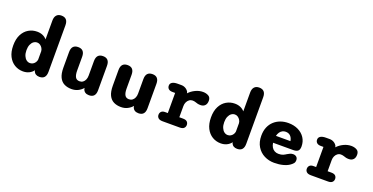

<svg xmlns="http://www.w3.org/2000/svg" viewBox="-27 -1505 4387 2259"><g transform="rotate(20 2166.5 -376.0)"><path d="M462.5 5Q408.5 5 390 -40L389 -51.5Q367.5 -22 334 -5.8Q300.5 10.5 258.5 10.5Q201 10.5 153 -18.2Q105 -47 76.5 -102.5Q48 -158 48 -239Q48 -320 76.5 -375Q105 -430 153 -458.2Q201 -486.5 258.5 -486.5Q297.5 -486.5 328.8 -473Q360 -459.5 381 -434.5V-670Q381 -714.5 402 -738.2Q423 -762 462.5 -762Q544.5 -762 544.5 -670V-87.5Q544.5 5 462.5 5ZM381 -181V-286Q379.5 -306.5 368.8 -324.5Q358 -342.5 341 -354.5Q324 -366.5 303 -366.5Q278.5 -366.5 258.2 -351.8Q238 -337 225.8 -308.5Q213.5 -280 213.5 -239Q213.5 -198.5 225.8 -169.5Q238 -140.5 258.2 -125Q278.5 -109.5 303 -109.5Q323 -109.5 339.8 -119.2Q356.5 -129 367.5 -145.5Q378.5 -162 381 -181Z M774.5 -481Q856 -481 856 -389V-218.5Q856 -163.5 871.8 -135.8Q887.5 -108 924 -108Q949 -108 966.5 -121Q984 -134 993.8 -156.5Q1003.5 -179 1003.5 -207V-389Q1003.5 -481 1085.5 -481Q1167 -481 1167 -389V-83Q1167 8.5 1085.5 8.5Q1026 8.5 1010 -41.5L1008.5 -55.5Q984 -26 947.8 -7.8Q911.5 10.5 866 10.5Q815 10.5 775.8 -8.8Q736.5 -28 714.2 -73Q692 -118 692 -194.5V-389Q692 -481 774.5 -481Z M1393.5 -481Q1475 -481 1475 -389V-218.5Q1475 -163.5 1490.8 -135.8Q1506.5 -108 1543 -108Q1568 -108 1585.5 -121Q1603 -134 1612.8 -156.5Q1622.5 -179 1622.5 -207V-389Q1622.5 -481 1704.5 -481Q1786 -481 1786 -389V-83Q1786 8.5 1704.5 8.5Q1645 8.5 1629 -41.5L1627.5 -55.5Q1603 -26 1566.8 -7.8Q1530.5 10.5 1485 10.5Q1434 10.5 1394.8 -8.8Q1355.5 -28 1333.2 -73Q1311 -118 1311 -194.5V-389Q1311 -481 1393.5 -481Z M2173.5 -112H2219Q2256 -112 2271.8 -96.2Q2287.5 -80.5 2287.5 -56Q2287.5 -32 2271.2 -16Q2255 0 2219 0H2005.5Q1967 0 1950 -16Q1933 -32 1933 -56Q1933 -80.5 1948.5 -96.2Q1964 -112 1994.5 -112H2029.5V-364H1995.5Q1963.5 -364 1946.5 -379.2Q1929.5 -394.5 1929.5 -420Q1929.5 -447 1953 -461.5Q1976.5 -476 2021 -476H2066Q2095.5 -476 2120 -462Q2144.5 -448 2158 -423.5L2161.5 -407Q2194.5 -443 2240.8 -465.2Q2287 -487.5 2335.5 -487.5Q2374 -487.5 2403.8 -470.8Q2433.5 -454 2433.5 -412.5Q2433.5 -373.5 2413 -352.5Q2392.5 -331.5 2358 -331.5Q2337 -331.5 2323 -334.8Q2309 -338 2296 -343Q2286 -346.5 2275.8 -348.5Q2265.5 -350.5 2254.5 -350.5Q2231 -350.5 2212.8 -337Q2194.5 -323.5 2184 -301.2Q2173.5 -279 2173.5 -252Z M2938.5 5Q2884.5 5 2866 -40L2865 -51.5Q2843.5 -22 2810 -5.8Q2776.5 10.5 2734.5 10.5Q2677 10.5 2629 -18.2Q2581 -47 2552.5 -102.5Q2524 -158 2524 -239Q2524 -320 2552.5 -375Q2581 -430 2629 -458.2Q2677 -486.5 2734.5 -486.5Q2773.5 -486.5 2804.8 -473Q2836 -459.5 2857 -434.5V-670Q2857 -714.5 2878 -738.2Q2899 -762 2938.5 -762Q3020.5 -762 3020.5 -670V-87.5Q3020.5 5 2938.5 5ZM2857 -181V-286Q2855.5 -306.5 2844.8 -324.5Q2834 -342.5 2817 -354.5Q2800 -366.5 2779 -366.5Q2754.5 -366.5 2734.2 -351.8Q2714 -337 2701.8 -308.5Q2689.5 -280 2689.5 -239Q2689.5 -198.5 2701.8 -169.5Q2714 -140.5 2734.2 -125Q2754.5 -109.5 2779 -109.5Q2799 -109.5 2815.8 -119.2Q2832.5 -129 2843.5 -145.5Q2854.5 -162 2857 -181Z M3403.5 10.5Q3336.5 10.5 3279.5 -18.2Q3222.5 -47 3188.2 -102.8Q3154 -158.5 3154 -239Q3154 -299.5 3173.5 -345.8Q3193 -392 3227.5 -423.5Q3262 -455 3307.5 -471.2Q3353 -487.5 3405 -487.5Q3474.5 -487.5 3528 -461.2Q3581.5 -435 3612 -388.2Q3642.5 -341.5 3642.5 -280.5Q3642.5 -240.5 3623.8 -224Q3605 -207.5 3564 -207.5H3312.5Q3317 -175 3330.8 -152.5Q3344.5 -130 3366.5 -118Q3388.5 -106 3415.5 -106Q3451 -106 3472.5 -115.5Q3494 -125 3511.5 -137Q3528.5 -147.5 3545.5 -154.8Q3562.5 -162 3582 -162Q3607 -162 3623.5 -148Q3640 -134 3640 -107Q3640 -82 3627 -66.8Q3614 -51.5 3594.5 -38Q3564.5 -16 3515 -2.8Q3465.5 10.5 3403.5 10.5ZM3316.5 -295H3498Q3492.5 -333.5 3469.8 -356.8Q3447 -380 3408.5 -380Q3387 -380 3368.5 -370.2Q3350 -360.5 3336.8 -341.8Q3323.5 -323 3316.5 -295Z M4030.5 -112H4076Q4113 -112 4128.8 -96.2Q4144.5 -80.5 4144.5 -56Q4144.5 -32 4128.2 -16Q4112 0 4076 0H3862.5Q3824 0 3807 -16Q3790 -32 3790 -56Q3790 -80.5 3805.5 -96.2Q3821 -112 3851.5 -112H3886.5V-364H3852.5Q3820.5 -364 3803.5 -379.2Q3786.5 -394.5 3786.5 -420Q3786.5 -447 3810 -461.5Q3833.5 -476 3878 -476H3923Q3952.5 -476 3977 -462Q4001.5 -448 4015 -423.5L4018.5 -407Q4051.5 -443 4097.8 -465.2Q4144 -487.5 4192.5 -487.5Q4231 -487.5 4260.8 -470.8Q4290.5 -454 4290.5 -412.5Q4290.5 -373.5 4270 -352.5Q4249.5 -331.5 4215 -331.5Q4194 -331.5 4180 -334.8Q4166 -338 4153 -343Q4143 -346.5 4132.8 -348.5Q4122.5 -350.5 4111.5 -350.5Q4088 -350.5 4069.8 -337Q4051.5 -323.5 4041 -301.2Q4030.5 -279 4030.5 -252Z"/></g></svg>

Font: Sono Monospace
Style: Bold
Weight: 700
Designer: Tyler Finck
Foundry: Tyler Finck
Version: Version 2.112